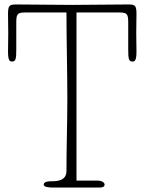

<svg xmlns="http://www.w3.org/2000/svg" viewBox="-20 -841 649 861"><path d="M278 -785C278 -669 282 -517 282 -401C282 -285 278 -183 278 -74C278 -28 232 -28 205 -28C193 -28 176 -25 176 -13C176 -2 199 0 217 0H429C442 0 449 -5 449 -13C449 -24 434 -31 419 -31H323V-785H518C553 -785 555 -774 555 -736V-620C555 -578 557 -565 574 -565C584 -565 592 -569 592 -609C592 -630 591 -671 591 -693C591 -714 592 -756 592 -778C592 -817 586 -821 554 -821C464 -821 394 -819 304 -819C214 -819 144 -821 54 -821C22 -821 16 -817 16 -778C16 -756 17 -714 17 -693C17 -671 16 -630 16 -609C16 -569 24 -565 34 -565C51 -565 53 -578 53 -620V-736C53 -774 55 -785 90 -785Z"/></svg>

Font: Life Savers
Style: Regular
Weight: 400
Designer: Pablo Impallari, Rodrigo Fuenzalida, Brenda Gallo
Foundry: Pablo Impallari, Rodrigo Fuenzalida, Brenda Gallo
Version: Version 3.000